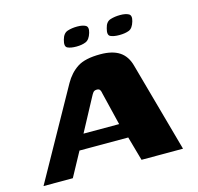

<svg xmlns="http://www.w3.org/2000/svg" viewBox="-118 -695 814 791"><g transform="rotate(-15 289.0 -299.5)"><path d="M436 -520Q412 -520 398.5 -526.5Q385 -533 393 -561Q399 -587 418 -593Q437 -599 460 -599Q483 -599 496 -592Q509 -585 502 -561Q494 -533 477.5 -526.5Q461 -520 436 -520ZM253 -520Q229 -520 215.5 -526.5Q202 -533 210 -561Q217 -587 235.5 -593Q254 -599 277 -599Q300 -599 312.5 -592Q325 -585 318 -561Q310 -534 293.5 -527Q277 -520 253 -520ZM-27 0 186 -382Q208 -421 241 -442.5Q274 -464 339 -464Q391 -464 421 -444Q451 -424 462 -382L568 0H391L362 -103H154L98 0ZM188 -166H340L306 -306Q305 -314 301.5 -320.5Q298 -327 288 -327Q277 -327 272 -320.5Q267 -314 263 -306Z"/></g></svg>

Font: Genos Thin
Style: Bold Italic
Weight: 700
Italic angle: -8°
Version: Version 1.010